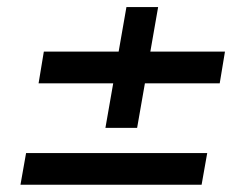

<svg xmlns="http://www.w3.org/2000/svg" viewBox="-20 -582 665 530"><path d="M601 -439.5 586.5 -352H380L358.5 -229H271L292.5 -352H86.5L101 -439.5H307.5L329 -562.5H416.5L395 -439.5ZM52 -159.5H552L536.5 -72H36.5Z"/></svg>

Font: Russisch Sans SemiBold
Style: Italic
Weight: 600
Width: 4
Italic angle: -10°
Designer: Michael Sharanda (font) & Cristiano Sobral (main changes)
Foundry: Michael Sharanda
Version: Version 2.00;September 8, 2020;FontCreator 13.0.0.2681 64-bi